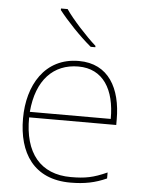

<svg xmlns="http://www.w3.org/2000/svg" viewBox="-54 -810 649 863"><g transform="rotate(5 270.0 -378.0)"><path d="M216 -766H186V-759C221 -714 281 -650 334 -606H355V-612C310 -652 245 -723 216 -766ZM287 -538C133 -538 59 -408 59 -259C59 -104 130 10 296 10C360 10 408 0 459 -23V-50C397 -22 360 -15 296 -15C159 -15 84 -105 86 -266H479V-291C479 -430 422 -538 287 -538ZM287 -513C399 -513 453 -423 452 -291H87C99 -436 175 -513 287 -513Z"/></g></svg>

Font: Noto Sans Thai Looped Thin
Style: Regular
Weight: 100
Designer: Sasikarn Vongin, Ben Mitchell
Foundry: The Fontpad Ltd
Version: Version 1.001